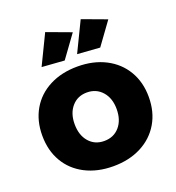

<svg xmlns="http://www.w3.org/2000/svg" viewBox="-140 -884 917 1001"><g transform="rotate(-20 319.0 -383.5)"><path d="M615 -271Q615 -188 578 -125.5Q541 -63 474 -28.5Q407 6 319 6Q231 6 164 -28.5Q97 -63 60.5 -125.5Q24 -188 24 -271Q24 -353 60.5 -415.5Q97 -478 164 -512.5Q231 -547 319 -547Q407 -547 474 -512.5Q541 -478 578 -415.5Q615 -353 615 -271ZM203 -269Q203 -208 235 -171Q267 -134 319 -134Q372 -134 404 -171Q436 -208 436 -269Q436 -329 403.5 -366Q371 -403 319 -403Q267 -403 235 -366Q203 -329 203 -269ZM223 -773 358 -723 268 -599 143 -608ZM420 -773 555 -723 465 -599 340 -608Z"/></g></svg>

Font: Montserrat V1
Style: Bold
Weight: 700
Designer: Julieta Ulanovsky
Foundry: Julieta Ulanovsky
Version: Version 6.001